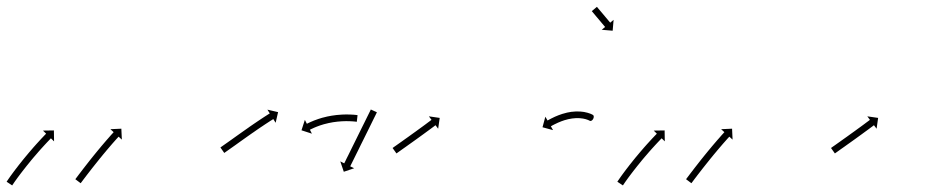

<svg xmlns="http://www.w3.org/2000/svg" viewBox="-62 -560 2779 575"><path d="M-40.9 -17.7C-41.3 -17 -41.8 -16.4 -42.2 -15.8L-25.5 -4.7C-25.1 -5.4 -24.7 -6 -24.3 -6.6L-24.3 -6.6L-24.3 -6.6C-23.1 -8.3 -22 -10 -20.8 -11.6C-20.8 -11.6 -20.9 -11.6 -20.9 -11.6C-20.9 -11.6 -20.9 -11.6 -20.9 -11.6C-19.1 -14.1 -17.3 -16.6 -15.6 -19.2C-15.6 -19.2 -15.6 -19.2 -15.6 -19.1C-15.6 -19.1 -15.6 -19.1 -15.6 -19.1C-13.3 -22.3 -11 -25.5 -8.7 -28.7L-8.7 -28.7L-8.7 -28.7C-5.9 -32.4 -3.2 -36.1 -0.4 -39.8L-0.4 -39.8L-0.4 -39.8C2.7 -43.8 5.8 -47.9 9 -52L9 -52L9 -51.9C12.4 -56.3 15.8 -60.6 19.2 -64.9L19.2 -64.8L19.2 -64.8C22.7 -69.2 26.3 -73.6 29.9 -78L29.9 -78L29.8 -78C33.5 -82.3 37.1 -86.6 40.7 -91L40.7 -91L40.7 -90.9C44.3 -95.1 47.9 -99.3 51.5 -103.4L51.4 -103.4L51.4 -103.4C54.8 -107.2 58.2 -111.1 61.6 -114.9L61.6 -114.9L61.6 -114.9C64.7 -118.3 67.8 -121.7 70.9 -125.1L70.9 -125.1L70.9 -125.1C73.5 -127.9 76.2 -130.8 78.8 -133.6L78.8 -133.6L78.8 -133.6C80.9 -135.8 82.9 -138 85 -140.1L85 -140.1L85 -140.1C86.3 -141.5 87.7 -142.9 89 -144.3L89 -144.3L89 -144.3C89.5 -144.8 90 -145.3 90.5 -145.8L99.9 -136.6L99.4 -169.4L66.7 -168.9L76.1 -159.7C75.6 -159.2 75.1 -158.7 74.7 -158.2L74.7 -158.2L74.7 -158.2C73.3 -156.8 71.9 -155.4 70.6 -154L70.6 -154L70.6 -154C68.4 -151.7 66.4 -149.5 64.3 -147.3L64.3 -147.3L64.2 -147.3C61.5 -144.4 58.9 -141.5 56.2 -138.6L56.2 -138.6L56.2 -138.6C53 -135.2 49.9 -131.7 46.8 -128.3L46.7 -128.2L46.7 -128.2C43.3 -124.3 39.8 -120.5 36.4 -116.6L36.4 -116.5L36.4 -116.5C32.7 -112.3 29.1 -108.1 25.5 -103.9L25.5 -103.9L25.5 -103.9C21.8 -99.5 18.1 -95.1 14.5 -90.7L14.4 -90.7L14.4 -90.7C10.8 -86.3 7.2 -81.8 3.6 -77.4L3.6 -77.4L3.6 -77.3C0.1 -73 -3.4 -68.7 -6.8 -64.3L-6.8 -64.3L-6.8 -64.2C-10 -60.1 -13.2 -56 -16.3 -51.9L-16.3 -51.8L-16.4 -51.8C-19.2 -48.1 -22 -44.3 -24.8 -40.5L-24.8 -40.5L-24.8 -40.5C-27.2 -37.3 -29.5 -34 -31.9 -30.8C-31.9 -30.8 -31.9 -30.8 -31.9 -30.7C-31.9 -30.7 -31.9 -30.7 -31.9 -30.7C-33.7 -28.2 -35.5 -25.6 -37.3 -23C-37.3 -23 -37.3 -23 -37.3 -23C-37.3 -22.9 -37.3 -22.9 -37.3 -22.9C-38.5 -21.2 -39.7 -19.5 -40.9 -17.7L-40.9 -17.7ZM164.8 -24.9C164.4 -24.3 164 -23.8 163.6 -23.3L179.6 -11.3C180 -11.8 180.4 -12.3 180.8 -12.9C181.9 -14.4 183.1 -15.9 184.2 -17.4C186 -19.8 187.7 -22.1 189.5 -24.5L189.5 -24.5L189.5 -24.5C191.8 -27.5 194.1 -30.6 196.5 -33.6L196.5 -33.6L196.4 -33.6C199.2 -37.2 202 -40.8 204.7 -44.3L204.7 -44.3L204.7 -44.3C207.8 -48.3 210.9 -52.3 214 -56.3L214 -56.3L214 -56.3C217.4 -60.5 220.7 -64.8 224.1 -69L224.1 -69L224.1 -69C227.5 -73.4 231 -77.7 234.6 -82.1L234.5 -82.1L234.5 -82.1C238.1 -86.4 241.6 -90.8 245.2 -95.1L245.1 -95.1L245.1 -95.1C248.6 -99.3 252.1 -103.4 255.6 -107.6L255.5 -107.6L255.5 -107.6C258.8 -111.5 262.1 -115.4 265.4 -119.2L265.4 -119.2L265.4 -119.2C268.4 -122.7 271.3 -126.1 274.3 -129.6L274.3 -129.6L274.3 -129.6C276.9 -132.5 279.4 -135.4 282 -138.3L282 -138.3L282 -138.3C284 -140.5 285.9 -142.7 287.9 -145L287.9 -145L287.9 -144.9C289.2 -146.4 290.5 -147.8 291.8 -149.2L291.8 -149.2L291.8 -149.2C292.2 -149.7 292.7 -150.2 293.2 -150.7L302.9 -141.9L301.4 -174.6L268.6 -173.1L278.4 -164.2C277.9 -163.7 277.4 -163.2 277 -162.7L277 -162.7L277 -162.7C275.7 -161.2 274.4 -159.8 273.1 -158.3L273 -158.3L273 -158.3C271 -156.1 269 -153.8 267 -151.6L267 -151.5L267 -151.5C264.4 -148.6 261.8 -145.7 259.3 -142.7L259.3 -142.7L259.2 -142.7C256.2 -139.2 253.2 -135.7 250.2 -132.2L250.2 -132.2L250.2 -132.2C246.9 -128.3 243.5 -124.4 240.2 -120.5L240.2 -120.5L240.2 -120.4C236.7 -116.2 233.2 -112 229.7 -107.8L229.7 -107.8L229.7 -107.8C226.1 -103.4 222.6 -99.1 219 -94.7L219 -94.7L219 -94.7C215.4 -90.3 211.9 -85.9 208.4 -81.5L208.4 -81.5L208.4 -81.5C205 -77.2 201.6 -72.9 198.3 -68.6L198.3 -68.6L198.3 -68.6C195.1 -64.6 192 -60.6 188.9 -56.6L188.9 -56.6L188.9 -56.6C186.1 -53 183.3 -49.3 180.6 -45.7L180.6 -45.7L180.6 -45.7C178.2 -42.7 175.9 -39.6 173.6 -36.6L173.6 -36.5L173.6 -36.5C171.8 -34.2 170 -31.8 168.2 -29.4C167.1 -27.9 165.9 -26.4 164.8 -24.9Z M599.7 -119.5C599.2 -119.2 598.6 -118.8 598.1 -118.4L609.6 -102C610.1 -102.4 610.6 -102.8 611.2 -103.1C612.7 -104.2 614.2 -105.3 615.7 -106.3C618.1 -108 620.4 -109.6 622.8 -111.3C625.9 -113.5 628.9 -115.6 632 -117.8C635.6 -120.4 639.2 -122.9 642.9 -125.5C646.9 -128.4 651 -131.3 655 -134.2C659.4 -137.3 663.7 -140.4 668.1 -143.5C672.6 -146.7 677.1 -149.9 681.6 -153.1L681.6 -153.1L681.6 -153.1C686.2 -156.3 690.7 -159.5 695.3 -162.7L695.3 -162.6L695.3 -162.6C699.7 -165.7 704.2 -168.8 708.6 -171.9L708.6 -171.9L708.6 -171.9C712.8 -174.7 717 -177.6 721.2 -180.5L721.2 -180.4L721.2 -180.4C725 -183 728.8 -185.5 732.6 -188.1L732.6 -188L732.5 -188C735.8 -190.2 739 -192.3 742.3 -194.4L742.3 -194.4L742.3 -194.4C744.8 -196 747.3 -197.6 749.8 -199.3L749.8 -199.3L749.8 -199.2C751.5 -200.3 753.1 -201.3 754.7 -202.3L754.7 -202.3L754.7 -202.3C755.3 -202.7 755.9 -203.1 756.5 -203.4L763.5 -192.3L770.8 -224.2L738.9 -231.6L745.9 -220.4C745.3 -220 744.7 -219.7 744.1 -219.3L744.1 -219.3L744.1 -219.3C742.4 -218.2 740.8 -217.2 739.1 -216.1L739.1 -216.1L739.1 -216.1C736.5 -214.5 734 -212.8 731.4 -211.2L731.4 -211.2L731.4 -211.2C728.1 -209 724.8 -206.9 721.5 -204.7L721.5 -204.7L721.5 -204.7C717.7 -202.2 713.8 -199.6 710 -197L710 -197L710 -197C705.7 -194.1 701.5 -191.3 697.3 -188.4L697.3 -188.4L697.3 -188.4C692.8 -185.3 688.3 -182.2 683.8 -179.1L683.8 -179L683.8 -179C679.2 -175.8 674.7 -172.6 670.1 -169.4L670.1 -169.4L670.1 -169.4C665.6 -166.2 661 -163 656.5 -159.8C652.1 -156.7 647.8 -153.6 643.4 -150.5C639.4 -147.6 635.3 -144.7 631.3 -141.8C627.7 -139.3 624 -136.7 620.4 -134.1C617.4 -132 614.3 -129.8 611.3 -127.7C608.9 -126 606.6 -124.4 604.2 -122.7C602.7 -121.7 601.2 -120.6 599.7 -119.5ZM1005.4 -195.4C1005.8 -195.3 1006.1 -195.3 1006.5 -195.2L1008.8 -215.1C1008.7 -215.1 1008.6 -215.1 1008.5 -215.2C1008.5 -215.2 1008.5 -215.2 1008.5 -215.2C1008.4 -215.2 1008.4 -215.2 1008.4 -215.2C1006.9 -215.4 1005.5 -215.6 1004 -215.8C1004 -215.8 1004 -215.8 1004 -215.8C1003.9 -215.8 1003.9 -215.8 1003.9 -215.8C1001.4 -216 999 -216.3 996.5 -216.5C996.5 -216.5 996.5 -216.5 996.4 -216.5C996.4 -216.5 996.4 -216.5 996.4 -216.5C993.1 -216.7 989.8 -216.9 986.5 -217C986.5 -217 986.4 -217 986.4 -217C986.4 -217 986.3 -217 986.3 -217C982.4 -217.1 978.4 -217.2 974.4 -217.2C974.4 -217.2 974.4 -217.2 974.4 -217.2C974.3 -217.2 974.3 -217.2 974.3 -217.2C969.8 -217.1 965.4 -217 960.9 -216.8C960.9 -216.8 960.9 -216.7 960.8 -216.7C960.8 -216.7 960.7 -216.7 960.7 -216.7C956 -216.4 951.2 -216.1 946.5 -215.6C946.5 -215.6 946.5 -215.6 946.4 -215.6C946.4 -215.6 946.3 -215.6 946.3 -215.6C941.5 -215 936.6 -214.4 931.8 -213.6C931.8 -213.6 931.8 -213.6 931.7 -213.6C931.7 -213.6 931.6 -213.6 931.6 -213.6C926.8 -212.8 922 -211.9 917.3 -210.9C917.3 -210.9 917.2 -210.9 917.2 -210.9C917.1 -210.8 917.1 -210.8 917.1 -210.8C912.5 -209.8 908 -208.6 903.4 -207.4C903.4 -207.4 903.4 -207.4 903.3 -207.4C903.3 -207.4 903.2 -207.4 903.2 -207.4C899 -206.2 894.8 -204.9 890.7 -203.5C890.7 -203.5 890.6 -203.5 890.6 -203.5C890.6 -203.5 890.5 -203.4 890.5 -203.4C886.8 -202.2 883.1 -200.8 879.5 -199.4C879.5 -199.4 879.4 -199.4 879.4 -199.4C879.4 -199.4 879.3 -199.4 879.3 -199.4C876.3 -198.1 873.2 -196.9 870.2 -195.5C870.2 -195.5 870.1 -195.5 870.1 -195.5C870.1 -195.5 870 -195.5 870 -195.5C867.7 -194.4 865.4 -193.4 863.1 -192.3C863.1 -192.3 863.1 -192.3 863 -192.3C863 -192.3 863 -192.3 863 -192.3C861.5 -191.5 860.1 -190.8 858.6 -190.1C858.6 -190.1 858.6 -190.1 858.6 -190.1C858.6 -190.1 858.5 -190.1 858.5 -190.1C858 -189.8 857.5 -189.5 857 -189.3L851 -201L840.9 -169.8L872.1 -159.7L866.1 -171.5C866.6 -171.7 867.1 -172 867.6 -172.2C867.6 -172.2 867.6 -172.2 867.6 -172.2C867.6 -172.2 867.6 -172.2 867.6 -172.2C868.9 -172.9 870.3 -173.6 871.7 -174.3C871.7 -174.3 871.7 -174.2 871.7 -174.2C871.7 -174.2 871.7 -174.2 871.7 -174.2C873.8 -175.2 876 -176.3 878.2 -177.2C878.2 -177.2 878.2 -177.2 878.2 -177.2C878.1 -177.2 878.1 -177.2 878.1 -177.2C881 -178.4 883.9 -179.6 886.8 -180.8C886.8 -180.8 886.7 -180.8 886.7 -180.8C886.7 -180.8 886.6 -180.7 886.6 -180.7C890.1 -182.1 893.6 -183.3 897.1 -184.6C897.1 -184.6 897 -184.5 897 -184.5C897 -184.5 896.9 -184.5 896.9 -184.5C900.9 -185.8 904.8 -187 908.8 -188.2C908.8 -188.2 908.8 -188.2 908.7 -188.1C908.7 -188.1 908.6 -188.1 908.6 -188.1C912.9 -189.3 917.2 -190.3 921.6 -191.3C921.6 -191.3 921.5 -191.3 921.5 -191.3C921.4 -191.3 921.4 -191.3 921.4 -191.3C925.9 -192.3 930.4 -193.1 935 -193.9C935 -193.9 935 -193.9 934.9 -193.9C934.9 -193.9 934.8 -193.9 934.8 -193.9C939.4 -194.6 944 -195.2 948.6 -195.7C948.6 -195.7 948.6 -195.7 948.5 -195.7C948.5 -195.7 948.4 -195.7 948.4 -195.7C953 -196.1 957.5 -196.5 962 -196.8C962 -196.8 962 -196.8 961.9 -196.8C961.9 -196.8 961.8 -196.8 961.8 -196.8C966.1 -197 970.4 -197.1 974.6 -197.2C974.6 -197.2 974.6 -197.2 974.6 -197.2C974.5 -197.2 974.5 -197.2 974.5 -197.2C978.2 -197.2 982 -197.1 985.8 -197C985.8 -197 985.7 -197 985.7 -197C985.7 -197 985.6 -197 985.6 -197C988.8 -196.9 991.9 -196.8 995 -196.5C995 -196.5 994.9 -196.5 994.9 -196.5C994.9 -196.5 994.8 -196.5 994.8 -196.5C997.1 -196.3 999.4 -196.1 1001.7 -195.9C1001.7 -195.9 1001.7 -195.9 1001.7 -195.9C1001.6 -195.9 1001.6 -195.9 1001.6 -195.9C1002.9 -195.7 1004.2 -195.6 1005.5 -195.4C1005.5 -195.4 1005.5 -195.4 1005.5 -195.4C1005.4 -195.4 1005.4 -195.4 1005.4 -195.4ZM1064.4 -218.9C1065.2 -220.5 1066 -222.2 1066.7 -223.8L1048.5 -232.1C1047.8 -230.7 1047.2 -229.2 1046.5 -227.7C1045.6 -226 1044.8 -224.4 1044 -222.7C1042.7 -220.1 1041.4 -217.5 1040.1 -214.8C1038.4 -211.5 1036.8 -208.1 1035.1 -204.7C1033.1 -200.7 1031.1 -196.7 1029.2 -192.7C1026.9 -188.2 1024.7 -183.7 1022.5 -179.3C1020.2 -174.5 1017.8 -169.7 1015.4 -164.9C1013 -160 1010.6 -155.1 1008.1 -150.1C1005.7 -145.2 1003.3 -140.3 1000.8 -135.3C998.4 -130.6 996.1 -125.8 993.7 -121C991.5 -116.5 989.3 -112.1 987.1 -107.6C985.1 -103.6 983.1 -99.6 981.2 -95.6C979.5 -92.2 977.8 -88.8 976.1 -85.5C974.8 -82.8 973.6 -80.2 972.3 -77.6C971.4 -75.9 970.6 -74.3 969.8 -72.6C969.5 -72 969.2 -71.4 968.9 -70.8L957.1 -76.7L967.6 -45.6L998.6 -56.1L986.8 -61.9C987.1 -62.5 987.4 -63.1 987.7 -63.7C988.5 -65.4 989.4 -67.1 990.2 -68.8C991.5 -71.4 992.8 -74 994.1 -76.6C995.7 -80 997.4 -83.3 999.1 -86.7C1001.1 -90.7 1003 -94.7 1005 -98.7C1007.2 -103.2 1009.4 -107.7 1011.7 -112.1C1014 -116.9 1016.4 -121.7 1018.7 -126.5C1021.2 -131.4 1023.6 -136.3 1026.1 -141.3C1028.5 -146.2 1030.9 -151.1 1033.4 -156.1C1035.7 -160.9 1038.1 -165.6 1040.5 -170.4C1042.7 -174.9 1044.9 -179.4 1047.1 -183.8C1049.1 -187.8 1051 -191.8 1053 -195.8C1054.7 -199.2 1056.4 -202.6 1058 -206C1059.3 -208.6 1060.6 -211.2 1061.9 -213.8C1062.7 -215.5 1063.6 -217.2 1064.4 -218.9Z M1115.1 -117.8C1114.6 -117.5 1114.2 -117.1 1113.7 -116.8L1125.3 -100.5C1125.8 -100.8 1126.2 -101.2 1126.7 -101.5C1127.9 -102.4 1129.2 -103.3 1130.4 -104.1C1132.4 -105.5 1134.3 -106.9 1136.3 -108.3C1138.8 -110.1 1141.3 -111.9 1143.8 -113.7C1146.8 -115.8 1149.8 -117.9 1152.8 -120C1156.1 -122.4 1159.4 -124.7 1162.7 -127.1C1166.3 -129.6 1169.8 -132.1 1173.4 -134.7C1177 -137.3 1180.6 -139.9 1184.3 -142.5C1187.9 -145.1 1191.6 -147.8 1195.2 -150.4L1195.2 -150.4L1195.2 -150.4C1198.7 -152.9 1202.2 -155.5 1205.7 -158L1205.7 -158L1205.7 -158C1209 -160.4 1212.3 -162.8 1215.5 -165.2L1215.5 -165.2L1215.5 -165.2C1218.5 -167.3 1221.4 -169.5 1224.3 -171.6L1224.3 -171.6L1224.3 -171.6C1226.8 -173.5 1229.2 -175.3 1231.7 -177.1C1233.6 -178.5 1235.5 -179.9 1237.4 -181.3C1238.6 -182.3 1239.8 -183.2 1241 -184.1C1241.4 -184.4 1241.9 -184.7 1242.3 -185L1250.2 -174.5L1254.8 -206.9L1222.4 -211.6L1230.3 -201C1229.9 -200.7 1229.4 -200.4 1229 -200.1C1227.8 -199.2 1226.6 -198.3 1225.4 -197.4C1223.5 -196 1221.6 -194.6 1219.7 -193.2C1217.3 -191.4 1214.9 -189.5 1212.4 -187.7L1212.4 -187.7L1212.4 -187.7C1209.5 -185.6 1206.6 -183.5 1203.7 -181.3L1203.7 -181.3L1203.7 -181.3C1200.5 -178.9 1197.2 -176.6 1193.9 -174.2L1193.9 -174.2L1193.9 -174.2C1190.5 -171.7 1187 -169.1 1183.5 -166.6L1183.5 -166.6L1183.5 -166.6C1179.9 -164 1176.2 -161.4 1172.6 -158.8C1169 -156.1 1165.3 -153.5 1161.7 -150.9C1158.2 -148.4 1154.7 -145.9 1151.1 -143.4C1147.8 -141 1144.5 -138.7 1141.2 -136.3C1138.2 -134.2 1135.2 -132.1 1132.3 -130C1129.7 -128.2 1127.2 -126.4 1124.7 -124.6C1122.7 -123.2 1120.8 -121.8 1118.8 -120.5C1117.6 -119.6 1116.3 -118.7 1115.1 -117.8Z M1703.7 -198.5C1711.6 -193.9 1720.9 -211.1 1713.6 -215.9L1702.5 -199.3C1707.7 -195.8 1717.6 -213.5 1713.8 -215.8C1713.8 -215.8 1713.8 -215.8 1713.8 -215.8C1713.7 -215.8 1713.7 -215.8 1713.7 -215.8C1712.9 -216.3 1712 -216.8 1711.1 -217.2C1711.1 -217.2 1711 -217.3 1711 -217.3C1710.9 -217.3 1710.8 -217.4 1710.8 -217.4C1709.1 -218.2 1707.3 -218.9 1705.5 -219.7C1705.5 -219.7 1705.4 -219.7 1705.4 -219.7C1705.3 -219.7 1705.2 -219.8 1705.2 -219.8C1702.7 -220.7 1700.1 -221.5 1697.5 -222.3C1697.5 -222.3 1697.5 -222.3 1697.4 -222.4C1697.3 -222.4 1697.2 -222.4 1697.2 -222.4C1694 -223.3 1690.8 -224 1687.5 -224.6C1687.5 -224.6 1687.4 -224.6 1687.3 -224.6C1687.2 -224.6 1687.2 -224.7 1687.2 -224.7C1683.4 -225.3 1679.6 -225.7 1675.8 -226C1675.8 -226 1675.7 -226 1675.6 -226C1675.6 -226 1675.5 -226 1675.5 -226C1671.3 -226.3 1667.1 -226.3 1663 -226.2C1663 -226.2 1662.9 -226.2 1662.8 -226.2C1662.7 -226.2 1662.6 -226.2 1662.6 -226.2C1658.2 -226 1653.9 -225.6 1649.5 -225.1C1649.5 -225.1 1649.4 -225.1 1649.3 -225.1C1649.3 -225.1 1649.2 -225.1 1649.2 -225.1C1644.7 -224.4 1640.3 -223.6 1635.9 -222.7C1635.9 -222.7 1635.9 -222.7 1635.8 -222.6C1635.7 -222.6 1635.7 -222.6 1635.7 -222.6C1631.3 -221.6 1627.1 -220.4 1622.8 -219.1C1622.8 -219.1 1622.7 -219.1 1622.7 -219.1C1622.6 -219.1 1622.6 -219.1 1622.6 -219.1C1618.5 -217.8 1614.5 -216.4 1610.6 -214.9C1610.6 -214.9 1610.5 -214.9 1610.5 -214.9C1610.4 -214.8 1610.4 -214.8 1610.4 -214.8C1606.8 -213.4 1603.3 -211.9 1599.8 -210.4C1599.8 -210.4 1599.7 -210.4 1599.7 -210.3C1599.6 -210.3 1599.6 -210.3 1599.6 -210.3C1596.6 -208.9 1593.6 -207.5 1590.7 -206C1590.7 -206 1590.7 -206 1590.6 -206C1590.6 -206 1590.6 -206 1590.6 -206C1588.3 -204.8 1586 -203.6 1583.8 -202.4C1583.8 -202.4 1583.8 -202.4 1583.7 -202.4C1583.7 -202.4 1583.7 -202.4 1583.7 -202.4C1582.3 -201.6 1580.8 -200.8 1579.4 -200L1579.3 -200L1579.3 -200C1578.8 -199.7 1578.3 -199.4 1577.8 -199.1L1571.2 -210.5L1562.7 -178.9L1594.3 -170.3L1587.8 -181.7C1588.2 -182 1588.7 -182.3 1589.2 -182.6L1589.2 -182.6L1589.2 -182.6C1590.6 -183.3 1591.9 -184.1 1593.3 -184.9C1593.3 -184.9 1593.3 -184.8 1593.3 -184.8C1593.3 -184.8 1593.2 -184.8 1593.2 -184.8C1595.4 -186 1597.5 -187.1 1599.7 -188.2C1599.7 -188.2 1599.7 -188.2 1599.6 -188.2C1599.6 -188.1 1599.6 -188.1 1599.6 -188.1C1602.4 -189.5 1605.2 -190.8 1608 -192.1C1608 -192.1 1607.9 -192.1 1607.9 -192.1C1607.9 -192.1 1607.8 -192.1 1607.8 -192.1C1611.1 -193.5 1614.4 -194.9 1617.8 -196.2C1617.8 -196.2 1617.7 -196.2 1617.7 -196.2C1617.7 -196.2 1617.6 -196.2 1617.6 -196.2C1621.3 -197.5 1625 -198.8 1628.7 -200.1C1628.7 -200.1 1628.7 -200 1628.6 -200C1628.6 -200 1628.5 -200 1628.5 -200C1632.4 -201.1 1636.4 -202.2 1640.3 -203.2C1640.3 -203.2 1640.3 -203.2 1640.2 -203.1C1640.1 -203.1 1640.1 -203.1 1640.1 -203.1C1644.1 -204 1648.1 -204.7 1652.1 -205.3C1652.1 -205.3 1652.1 -205.3 1652 -205.3C1651.9 -205.3 1651.8 -205.2 1651.8 -205.2C1655.8 -205.7 1659.7 -206.1 1663.7 -206.3C1663.7 -206.3 1663.6 -206.3 1663.5 -206.3C1663.4 -206.2 1663.3 -206.2 1663.3 -206.2C1667 -206.3 1670.7 -206.3 1674.4 -206.1C1674.4 -206.1 1674.4 -206.1 1674.3 -206.1C1674.2 -206.1 1674.1 -206.1 1674.1 -206.1C1677.4 -205.8 1680.8 -205.4 1684.1 -204.9C1684.1 -204.9 1684 -204.9 1683.9 -204.9C1683.8 -204.9 1683.7 -205 1683.7 -205C1686.5 -204.4 1689.4 -203.8 1692.1 -203.1C1692.1 -203.1 1692.1 -203.1 1692 -203.1C1691.9 -203.1 1691.8 -203.2 1691.8 -203.2C1694 -202.5 1696.2 -201.8 1698.3 -201C1698.3 -201 1698.2 -201 1698.2 -201.1C1698.1 -201.1 1698 -201.1 1698 -201.1C1699.5 -200.5 1700.9 -199.9 1702.3 -199.3C1702.3 -199.3 1702.2 -199.3 1702.2 -199.3C1702.1 -199.4 1702 -199.4 1702 -199.4C1702.6 -199.1 1703.2 -198.8 1703.8 -198.5C1703.8 -198.5 1703.7 -198.5 1703.7 -198.5C1703.7 -198.5 1703.7 -198.5 1703.7 -198.5Z M1726.1 -539C1725.9 -539.2 1725.8 -539.3 1725.6 -539.5L1710.3 -526.6C1710.5 -526.5 1710.6 -526.3 1710.8 -526.1C1711.2 -525.6 1711.6 -525.1 1712.1 -524.6C1712.7 -523.8 1713.4 -523 1714 -522.3C1714.9 -521.3 1715.7 -520.2 1716.6 -519.2C1717.6 -518 1718.6 -516.8 1719.6 -515.6C1720.7 -514.3 1721.8 -513 1722.9 -511.6C1724.1 -510.2 1725.3 -508.8 1726.5 -507.4C1727.8 -505.9 1729 -504.4 1730.3 -502.9C1731.5 -501.5 1732.7 -500 1734 -498.5C1735.2 -497.1 1736.4 -495.7 1737.6 -494.2C1738.7 -492.9 1739.8 -491.6 1740.9 -490.2C1742 -489 1743 -487.9 1744 -486.7C1744.8 -485.6 1745.7 -484.6 1746.5 -483.6C1747.2 -482.8 1747.8 -482.1 1748.5 -481.3C1748.9 -480.8 1749.3 -480.3 1749.7 -479.8C1749.9 -479.6 1750 -479.4 1750.2 -479.3L1740.1 -470.8L1772.8 -468L1775.6 -500.6L1765.5 -492.1C1765.3 -492.3 1765.2 -492.5 1765 -492.7C1764.6 -493.2 1764.2 -493.7 1763.8 -494.2C1763.1 -494.9 1762.5 -495.7 1761.8 -496.5C1761 -497.5 1760.1 -498.5 1759.3 -499.5C1758.3 -500.7 1757.3 -501.9 1756.3 -503.1C1755.1 -504.5 1754 -505.8 1752.9 -507.1C1751.7 -508.5 1750.5 -510 1749.3 -511.4C1748 -512.9 1746.8 -514.3 1745.6 -515.8C1744.3 -517.3 1743.1 -518.8 1741.9 -520.2C1740.7 -521.7 1739.5 -523.1 1738.3 -524.5C1737.1 -525.8 1736 -527.2 1734.9 -528.5C1733.9 -529.7 1732.9 -530.9 1731.9 -532.1C1731 -533.1 1730.2 -534.1 1729.3 -535.1C1728.7 -535.9 1728 -536.7 1727.4 -537.5C1726.9 -538 1726.5 -538.5 1726.1 -539Z M1788.1 -17.7C1787.7 -17 1787.2 -16.4 1786.8 -15.8L1803.5 -4.7C1803.9 -5.4 1804.3 -6 1804.7 -6.6L1804.7 -6.6L1804.7 -6.6C1805.9 -8.3 1807 -10 1808.2 -11.6C1808.2 -11.6 1808.1 -11.6 1808.1 -11.6C1808.1 -11.6 1808.1 -11.6 1808.1 -11.6C1809.9 -14.1 1811.7 -16.6 1813.4 -19.2C1813.4 -19.2 1813.4 -19.2 1813.4 -19.1C1813.4 -19.1 1813.4 -19.1 1813.4 -19.1C1815.7 -22.3 1818 -25.5 1820.3 -28.7L1820.3 -28.7L1820.3 -28.7C1823.1 -32.4 1825.8 -36.1 1828.6 -39.8L1828.6 -39.8L1828.6 -39.8C1831.7 -43.8 1834.8 -47.9 1838 -52L1838 -52L1838 -51.9C1841.4 -56.3 1844.8 -60.6 1848.2 -64.9L1848.2 -64.8L1848.2 -64.8C1851.7 -69.2 1855.3 -73.6 1858.9 -78L1858.9 -78L1858.8 -78C1862.5 -82.3 1866.1 -86.6 1869.7 -91L1869.7 -91L1869.7 -90.9C1873.3 -95.1 1876.9 -99.3 1880.5 -103.4L1880.4 -103.4L1880.4 -103.4C1883.8 -107.2 1887.2 -111.1 1890.6 -114.9L1890.6 -114.9L1890.6 -114.9C1893.7 -118.3 1896.8 -121.7 1899.9 -125.1L1899.9 -125.1L1899.9 -125.1C1902.5 -127.9 1905.2 -130.8 1907.8 -133.6L1907.8 -133.6L1907.8 -133.6C1909.9 -135.8 1911.9 -138 1914 -140.1L1914 -140.1L1914 -140.1C1915.3 -141.5 1916.7 -142.9 1918 -144.3L1918 -144.3L1918 -144.3C1918.5 -144.8 1919 -145.3 1919.5 -145.8L1928.9 -136.6L1928.4 -169.4L1895.7 -168.9L1905.1 -159.7C1904.6 -159.2 1904.1 -158.7 1903.7 -158.2L1903.7 -158.2L1903.7 -158.2C1902.3 -156.8 1900.9 -155.4 1899.6 -154L1899.6 -154L1899.6 -154C1897.4 -151.7 1895.4 -149.5 1893.3 -147.3L1893.3 -147.3L1893.2 -147.3C1890.5 -144.4 1887.9 -141.5 1885.2 -138.6L1885.2 -138.6L1885.2 -138.6C1882 -135.2 1878.9 -131.7 1875.8 -128.3L1875.7 -128.2L1875.7 -128.2C1872.3 -124.3 1868.8 -120.5 1865.4 -116.6L1865.4 -116.5L1865.4 -116.5C1861.7 -112.3 1858.1 -108.1 1854.5 -103.9L1854.5 -103.9L1854.5 -103.9C1850.8 -99.5 1847.1 -95.1 1843.5 -90.7L1843.4 -90.7L1843.4 -90.7C1839.8 -86.3 1836.2 -81.8 1832.6 -77.4L1832.6 -77.4L1832.6 -77.3C1829.1 -73 1825.6 -68.7 1822.2 -64.3L1822.2 -64.3L1822.2 -64.2C1819 -60.1 1815.8 -56 1812.7 -51.9L1812.7 -51.8L1812.6 -51.8C1809.8 -48.1 1807 -44.3 1804.2 -40.5L1804.2 -40.5L1804.2 -40.5C1801.8 -37.3 1799.5 -34 1797.1 -30.8C1797.1 -30.8 1797.1 -30.8 1797.1 -30.7C1797.1 -30.7 1797.1 -30.7 1797.1 -30.7C1795.3 -28.2 1793.5 -25.6 1791.7 -23C1791.7 -23 1791.7 -23 1791.7 -23C1791.7 -22.9 1791.7 -22.9 1791.7 -22.9C1790.5 -21.2 1789.3 -19.5 1788.1 -17.7L1788.1 -17.7ZM1993.8 -24.9C1993.4 -24.3 1993 -23.8 1992.6 -23.3L2008.6 -11.3C2009 -11.8 2009.4 -12.3 2009.8 -12.9C2010.9 -14.4 2012.1 -15.9 2013.2 -17.4C2015 -19.8 2016.7 -22.1 2018.5 -24.5L2018.5 -24.5L2018.5 -24.5C2020.8 -27.5 2023.1 -30.6 2025.5 -33.6L2025.5 -33.6L2025.4 -33.6C2028.2 -37.2 2031 -40.8 2033.7 -44.3L2033.7 -44.3L2033.7 -44.3C2036.8 -48.3 2039.9 -52.3 2043 -56.3L2043 -56.3L2043 -56.3C2046.4 -60.5 2049.7 -64.8 2053.1 -69L2053.1 -69L2053.1 -69C2056.5 -73.4 2060 -77.7 2063.6 -82.1L2063.5 -82.1L2063.5 -82.1C2067.1 -86.4 2070.6 -90.8 2074.2 -95.1L2074.1 -95.1L2074.1 -95.1C2077.6 -99.3 2081.1 -103.4 2084.6 -107.6L2084.5 -107.6L2084.5 -107.6C2087.8 -111.5 2091.1 -115.4 2094.4 -119.2L2094.4 -119.2L2094.4 -119.2C2097.4 -122.7 2100.3 -126.1 2103.3 -129.6L2103.3 -129.6L2103.3 -129.6C2105.9 -132.5 2108.4 -135.4 2111 -138.3L2111 -138.3L2111 -138.3C2113 -140.5 2114.9 -142.7 2116.9 -145L2116.9 -145L2116.9 -144.9C2118.2 -146.4 2119.5 -147.8 2120.8 -149.2L2120.8 -149.2L2120.8 -149.2C2121.2 -149.7 2121.7 -150.2 2122.2 -150.7L2131.9 -141.9L2130.4 -174.6L2097.6 -173.1L2107.4 -164.2C2106.9 -163.7 2106.4 -163.2 2106 -162.7L2106 -162.7L2106 -162.7C2104.7 -161.2 2103.4 -159.8 2102.1 -158.3L2102 -158.3L2102 -158.3C2100 -156.1 2098 -153.8 2096 -151.6L2096 -151.5L2096 -151.5C2093.4 -148.6 2090.8 -145.7 2088.3 -142.7L2088.3 -142.7L2088.2 -142.7C2085.2 -139.2 2082.2 -135.7 2079.2 -132.2L2079.2 -132.2L2079.2 -132.2C2075.9 -128.3 2072.5 -124.4 2069.2 -120.5L2069.2 -120.5L2069.2 -120.4C2065.7 -116.2 2062.2 -112 2058.7 -107.8L2058.7 -107.8L2058.7 -107.8C2055.1 -103.4 2051.6 -99.1 2048 -94.7L2048 -94.7L2048 -94.7C2044.4 -90.3 2040.9 -85.9 2037.4 -81.5L2037.4 -81.5L2037.4 -81.5C2034 -77.2 2030.6 -72.9 2027.3 -68.6L2027.3 -68.6L2027.3 -68.6C2024.1 -64.6 2021 -60.6 2017.9 -56.6L2017.9 -56.6L2017.9 -56.6C2015.1 -53 2012.3 -49.3 2009.6 -45.7L2009.6 -45.7L2009.6 -45.7C2007.2 -42.7 2004.9 -39.6 2002.6 -36.6L2002.6 -36.5L2002.6 -36.5C2000.8 -34.2 1999 -31.8 1997.2 -29.4C1996.1 -27.9 1994.9 -26.4 1993.8 -24.9Z M2428.1 -117.8C2427.6 -117.5 2427.2 -117.1 2426.7 -116.8L2438.3 -100.5C2438.8 -100.8 2439.2 -101.2 2439.7 -101.5C2440.9 -102.4 2442.2 -103.3 2443.4 -104.1C2445.4 -105.5 2447.3 -106.9 2449.3 -108.3C2451.8 -110.1 2454.3 -111.9 2456.8 -113.7C2459.8 -115.8 2462.8 -117.9 2465.8 -120C2469.1 -122.4 2472.4 -124.7 2475.7 -127.1C2479.3 -129.6 2482.8 -132.1 2486.4 -134.7C2490 -137.3 2493.6 -139.9 2497.3 -142.5C2500.9 -145.1 2504.6 -147.8 2508.2 -150.4L2508.2 -150.4L2508.2 -150.4C2511.7 -152.9 2515.2 -155.5 2518.7 -158L2518.7 -158L2518.7 -158C2522 -160.4 2525.3 -162.8 2528.5 -165.2L2528.5 -165.2L2528.5 -165.2C2531.5 -167.3 2534.4 -169.5 2537.3 -171.6L2537.3 -171.6L2537.3 -171.6C2539.8 -173.5 2542.2 -175.3 2544.7 -177.1C2546.6 -178.5 2548.5 -179.9 2550.4 -181.3C2551.6 -182.3 2552.8 -183.2 2554 -184.1C2554.4 -184.4 2554.9 -184.7 2555.3 -185L2563.2 -174.5L2567.8 -206.9L2535.4 -211.6L2543.3 -201C2542.9 -200.7 2542.4 -200.4 2542 -200.1C2540.8 -199.2 2539.6 -198.3 2538.4 -197.4C2536.5 -196 2534.6 -194.6 2532.7 -193.2C2530.3 -191.4 2527.9 -189.5 2525.4 -187.7L2525.4 -187.7L2525.4 -187.7C2522.5 -185.6 2519.6 -183.5 2516.7 -181.3L2516.7 -181.3L2516.7 -181.3C2513.5 -178.9 2510.2 -176.6 2506.9 -174.2L2506.9 -174.2L2506.9 -174.2C2503.5 -171.7 2500 -169.1 2496.5 -166.6L2496.5 -166.6L2496.5 -166.6C2492.9 -164 2489.2 -161.4 2485.6 -158.8C2482 -156.1 2478.3 -153.5 2474.7 -150.9C2471.2 -148.4 2467.7 -145.9 2464.1 -143.4C2460.8 -141 2457.5 -138.7 2454.2 -136.3C2451.2 -134.2 2448.2 -132.1 2445.3 -130C2442.7 -128.2 2440.2 -126.4 2437.7 -124.6C2435.7 -123.2 2433.8 -121.8 2431.8 -120.5C2430.6 -119.6 2429.3 -118.7 2428.1 -117.8Z"/></svg>

Font: FRB American Cursive Just Arrows Ultra
Style: Bold Italic
Weight: 1000
Italic angle: -25°
Version: Version 2.0;Modular Font Editor K font №1